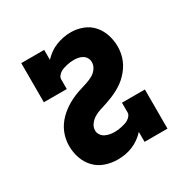

<svg xmlns="http://www.w3.org/2000/svg" viewBox="-128 -644 756 769"><g transform="rotate(-30 250.0 -260.0)"><path d="M204 8Q175 8 147.5 -1.5Q120 -11 100.5 -31.5Q81 -52 71.5 -79.5Q62 -107 62 -136Q62 -152 65 -167.5Q68 -183 74 -197.5Q80 -212 89 -225Q98 -238 109 -249Q120 -260 133 -269.5Q146 -279 159.5 -286.5Q173 -294 187.5 -300Q202 -306 217 -310.5Q232 -315 247 -320Q262 -325 276 -332.5Q290 -340 299.5 -353.5Q309 -367 309 -382Q309 -393 304 -402Q299 -411 290 -416.5Q281 -422 270.5 -424Q260 -426 250 -426Q242 -426 233.5 -425Q225 -424 217 -422Q209 -420 201 -417.5Q193 -415 186 -410.5Q179 -406 173.5 -399Q168 -392 168 -384V-339H62V-520H168V-474Q180 -487 194.5 -497.5Q209 -508 225.5 -514.5Q242 -521 259.5 -524.5Q277 -528 295 -528Q323 -528 349.5 -518Q376 -508 394.5 -487Q413 -466 421.5 -439Q430 -412 430 -385Q430 -369 427 -353.5Q424 -338 418 -323.5Q412 -309 403 -296Q394 -283 383 -271.5Q372 -260 359.5 -251Q347 -242 333 -234.5Q319 -227 304.5 -221Q290 -215 275 -210Q260 -205 245 -200.5Q230 -196 216.5 -188Q203 -180 193 -167Q183 -154 183 -138Q183 -127 189.5 -117.5Q196 -108 206 -103Q216 -98 227 -96Q238 -94 249 -94Q257 -94 265.5 -95Q274 -96 282.5 -98Q291 -100 299 -102.5Q307 -105 314 -109.5Q321 -114 326.5 -121Q332 -128 332 -136V-181H438V0H332V-46Q320 -33 305.5 -22.5Q291 -12 274 -5Q257 2 239.5 5Q222 8 204 8Z"/></g></svg>

Font: Iosevka Curly Slab Extrabold
Style: Regular
Weight: 800
Monospace: yes
Designer: Belleve Invis
Foundry: Belleve Invis
Version: Version 22.1.2; ttfautohint (v1.8.4)